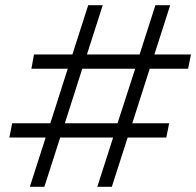

<svg xmlns="http://www.w3.org/2000/svg" viewBox="-20 -720 756 740"><path d="M557 -455 490 -245H632L621 -190H472L411 0H355L416 -190H212L151 0H95L156 -190H16L27 -245H174L241 -455H101L111 -510H259L320 -700H376L315 -510H518L579 -700H636L575 -510H716L705 -455ZM501 -455H297L230 -245H433Z"/></svg>

Font: Montserrat Alternates
Style: Italic
Weight: 400
Italic angle: -11.3°
Designer: Julieta Ulanovsky
Foundry: Julieta Ulanovsky
Version: Version 7.200